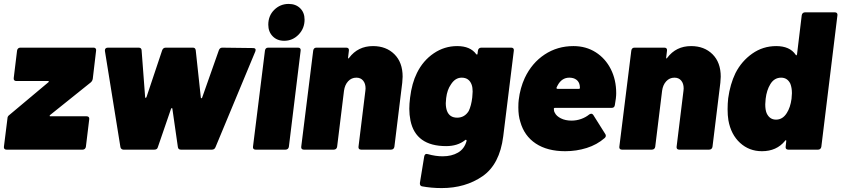

<svg xmlns="http://www.w3.org/2000/svg" viewBox="-20 -763 4290 979"><path d="M0 -15 18 -159Q18 -170 28 -177L226 -343Q230 -345 229 -347.5Q228 -350 224 -350H62Q56 -350 52.5 -354Q49 -358 50 -365L67 -505Q68 -512 72.5 -516Q77 -520 83 -520H458Q464 -520 467.5 -516Q471 -512 470 -505L453 -361Q451 -350 443 -343L236 -177Q233 -174 233 -172Q233 -170 237 -170H422Q429 -170 432.5 -166Q436 -162 435 -155L418 -15Q417 -8 412.5 -4Q408 0 402 0H13Q6 0 2.5 -4Q-1 -8 0 -15Z M594 -13 515 -503V-507Q515 -513 519 -516.5Q523 -520 530 -520H687Q701 -520 702 -507L720 -268Q720 -264 722.5 -264Q725 -264 727 -268L807 -507Q812 -520 825 -520H964Q976 -520 978 -507L1004 -266Q1004 -262 1007 -262Q1010 -262 1011 -266L1096 -507Q1101 -520 1113 -520L1271 -518Q1279 -518 1282 -513.5Q1285 -509 1282 -501L1079 -13Q1074 0 1061 0H902Q889 0 887 -13L859 -208Q859 -212 856.5 -212Q854 -212 852 -208L785 -13Q782 0 767 0H609Q604 0 599.5 -3.5Q595 -7 594 -13Z M1348 -637Q1348 -683 1378.5 -713Q1409 -743 1452 -743Q1488 -743 1510.5 -721Q1533 -699 1533 -663Q1533 -618 1502.5 -586.5Q1472 -555 1429 -555Q1393 -555 1370.5 -578Q1348 -601 1348 -637ZM1270 -15 1331 -505Q1332 -512 1336 -516Q1340 -520 1347 -520H1500Q1507 -520 1510.5 -516Q1514 -512 1513 -505L1453 -15Q1452 -8 1447.5 -4Q1443 0 1436 0H1283Q1276 0 1272.5 -4Q1269 -8 1270 -15Z M2033 -372Q2033 -363 2031 -341L1991 -15Q1990 -8 1985.5 -4Q1981 0 1974 0H1821Q1814 0 1810.5 -4Q1807 -8 1808 -15L1843 -300Q1844 -304 1844 -312Q1844 -337 1831.5 -352Q1819 -367 1797 -367Q1772 -367 1755 -348.5Q1738 -330 1734 -300L1699 -15Q1698 -8 1693.5 -4Q1689 0 1682 0H1529Q1522 0 1518.5 -4Q1515 -8 1516 -15L1577 -505Q1578 -512 1582 -516Q1586 -520 1593 -520H1746Q1753 -520 1756.5 -516Q1760 -512 1759 -505L1755 -471Q1754 -466 1756 -465Q1758 -464 1760 -468Q1805 -528 1882 -528Q1949 -528 1991 -486.5Q2033 -445 2033 -372Z M2434 -520H2587Q2594 -520 2597.5 -516Q2601 -512 2600 -505L2546 -68Q2528 75 2440.5 135.5Q2353 196 2232 196Q2179 196 2131 187Q2120 184 2121 170L2143 35Q2146 18 2162 23Q2201 34 2237 34Q2283 34 2315.5 15Q2348 -4 2359 -44V-46Q2359 -49 2356.5 -50Q2354 -51 2351 -48Q2313 -18 2255 -18Q2100 -18 2073 -148Q2067 -178 2067 -208Q2067 -233 2071 -265Q2080 -339 2106 -391Q2137 -454 2191.5 -491Q2246 -528 2311 -528Q2378 -528 2408 -487Q2411 -484 2413 -485Q2415 -486 2415 -490L2417 -505Q2418 -512 2422.5 -516Q2427 -520 2434 -520ZM2388 -266Q2390 -288 2390 -296Q2390 -317 2385 -331Q2372 -367 2334 -367Q2301 -367 2279 -332Q2260 -305 2255 -263Q2253 -245 2253 -237Q2253 -215 2259 -198Q2272 -163 2311 -163Q2349 -163 2370 -197Q2383 -224 2388 -266Z M3115 -227Q3113 -213 3099 -213H2810Q2804 -213 2804 -208Q2804 -196 2809 -188Q2817 -171 2840 -159.5Q2863 -148 2894 -148Q2920 -148 2943.5 -156.5Q2967 -165 2984 -179Q2989 -183 2995 -183Q3001 -183 3005 -177L3066 -80Q3069 -76 3069 -71Q3069 -64 3063 -59Q3024 -25 2971.5 -8.5Q2919 8 2862 8Q2771 8 2712 -31Q2653 -70 2633 -142Q2623 -173 2623 -215Q2623 -241 2625 -254Q2632 -314 2656 -366Q2692 -442 2757 -485Q2822 -528 2904 -528Q2968 -528 3017.5 -496.5Q3067 -465 3094.5 -410.5Q3122 -356 3122 -288Q3122 -264 3115 -227ZM2823 -327 2818 -317Q2816 -310 2823 -310H2932Q2937 -310 2937 -315L2936 -327Q2933 -346 2919 -356.5Q2905 -367 2883 -367Q2844 -367 2823 -327Z M3655 -372Q3655 -363 3653 -341L3613 -15Q3612 -8 3607.5 -4Q3603 0 3596 0H3443Q3436 0 3432.5 -4Q3429 -8 3430 -15L3465 -300Q3466 -304 3466 -312Q3466 -337 3453.5 -352Q3441 -367 3419 -367Q3394 -367 3377 -348.5Q3360 -330 3356 -300L3321 -15Q3320 -8 3315.5 -4Q3311 0 3304 0H3151Q3144 0 3140.5 -4Q3137 -8 3138 -15L3199 -505Q3200 -512 3204 -516Q3208 -520 3215 -520H3368Q3375 -520 3378.5 -516Q3382 -512 3381 -505L3377 -471Q3376 -466 3378 -465Q3380 -464 3382 -468Q3427 -528 3504 -528Q3571 -528 3613 -486.5Q3655 -445 3655 -372Z M4084 -700H4238Q4244 -700 4247.5 -696Q4251 -692 4250 -685L4168 -15Q4167 -8 4162.5 -4Q4158 0 4152 0H3999Q3992 0 3988.5 -4Q3985 -8 3986 -15L3989 -43Q3990 -47 3987.5 -48Q3985 -49 3983 -45Q3940 8 3865 8Q3800 8 3753.5 -34.5Q3707 -77 3694 -150Q3690 -175 3690 -206Q3690 -235 3693 -262Q3703 -334 3730 -390Q3761 -451 3815.5 -489.5Q3870 -528 3938 -528Q4007 -528 4037 -484Q4039 -480 4041 -481Q4043 -482 4044 -486L4068 -685Q4069 -692 4073.5 -696Q4078 -700 4084 -700ZM4016 -259Q4018 -279 4018 -288Q4018 -315 4010 -336Q3995 -367 3963 -367Q3928 -367 3908 -334Q3889 -303 3884 -259Q3882 -239 3882 -231Q3882 -203 3889 -186Q3904 -153 3937 -153Q3971 -153 3992 -187Q4010 -215 4016 -259Z"/></svg>

Font: Barlow Black
Style: Italic
Weight: 900
Italic angle: -7°
Designer: Jeremy Tribby
Foundry: Tribby Type
Version: Version 1.408